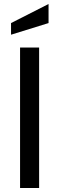

<svg xmlns="http://www.w3.org/2000/svg" viewBox="-20 -937 295 957"><path d="M80 0V-700H175V0ZM35 -764V-822L222 -917V-822Z"/></svg>

Font: Cabin VF Beta
Style: Regular
Weight: 400
Designer: Pablo Impallari
Foundry: Pablo Impallari. http://www.impallari.com Igino Marini. http://www.ikern.com
Version: Version 2.200